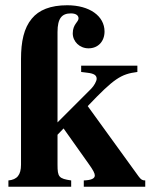

<svg xmlns="http://www.w3.org/2000/svg" viewBox="-20 -711 573 731"><path d="M533 0V-24C522 -24 517 -27 508 -39L314 -307C414 -412 440 -429 503 -437V-461H289V-437L313 -434C339 -431 348 -424 348 -411C348 -402 338 -384 327 -373L199 -245V-589C199 -642 216 -660 250 -660C268 -660 279 -653 279 -641C279 -627 257 -619 257 -584C257 -553 283 -527 317 -527C354 -527 378 -554 378 -591C378 -650 321 -691 236 -691C172 -691 128 -673 101 -640C71 -604 60 -553 60 -486V-84C60 -45 45 -27 12 -24V0H251V-24C204 -31 199 -37 199 -84V-198L222 -222L317 -88C335 -63 341 -51 341 -43C341 -31 327 -25 299 -24V0Z"/></svg>

Font: XITS
Style: Bold
Weight: 700
Designer: MicroPress Inc., with final additions and corrections provided by Coen Hoffman, Elsevier (retired)
Version: Version 1.107